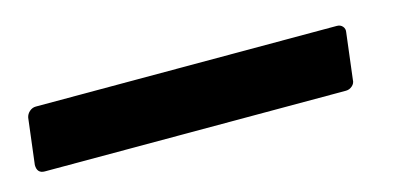

<svg xmlns="http://www.w3.org/2000/svg" viewBox="-28 -176 549 263"><g transform="rotate(-15 247.0 -44.5)"><path d="M3 -12 11 -77Q12 -82 16 -85.5Q20 -89 25 -89H452Q457 -89 460 -85.5Q463 -82 462 -77L454 -12Q454 -7 450 -3.5Q446 0 441 0H14Q3 0 3 -12Z"/></g></svg>

Font: Barlow SemiBold
Style: Italic
Weight: 600
Italic angle: -7°
Designer: Jeremy Tribby
Foundry: Tribby Type
Version: Version 1.408